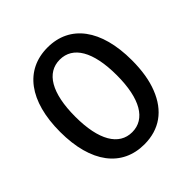

<svg xmlns="http://www.w3.org/2000/svg" viewBox="-197 -880 1046 1046"><g transform="rotate(-45 326.0 -357.5)"><path d="M326 16C442 16 525 -44 569 -156C591 -211 602 -278 602 -357C602 -594 498 -731 326 -731C153 -731 49 -594 49 -357C49 -118 155 16 326 16ZM326 -78C225 -78 166 -176 166 -357C166 -540 225 -637 326 -637C427 -637 486 -540 486 -357C486 -176 427 -78 326 -78Z"/></g></svg>

Font: LaHaus Display SemiBold
Style: Regular
Weight: 600
Designer: We are Make, BastardaType, Dalton Maag Ltd
Foundry: BastardaType, Dalton Maag Ltd
Version: Version 3.100;Glyphs 3.3 (3331)